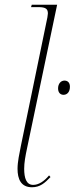

<svg xmlns="http://www.w3.org/2000/svg" viewBox="-20 -780 315 810"><path d="M115 10C149 10 169 -8 193 -33L187 -40C166 -15 143 0 120 0C91 0 82 -29 82 -68C82 -94 87 -121 94 -154L221 -760H114L111 -750H142C175 -750 182 -741 182 -723C182 -720 181 -717 180 -707L68 -164C62 -133 54 -98 54 -68C54 -25 68 10 115 10ZM248 -380C264 -380 275 -393 275 -414C275 -432 265 -440 252 -440C236 -440 225 -426 225 -407C225 -388 236 -380 248 -380Z"/></svg>

Font: Noto Serif Display Condensed Thin
Style: Italic
Weight: 100
Width: 3
Italic angle: -12°
Designer: Monotype Design Team
Foundry: Monotype Imaging Inc.
Version: Version 2.009